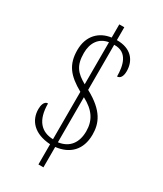

<svg xmlns="http://www.w3.org/2000/svg" viewBox="-208 -838 846 996"><g transform="rotate(30 214.5 -340.5)"><path d="M199 -42V79H229V-43C310 -52 365 -102 365 -195C365 -261 342 -324 229 -385V-655C309 -658 324 -584 324 -520C343 -520 354 -538 354 -569C354 -632 315 -684 229 -683V-760H199V-681C130 -672 77 -623 77 -536C77 -449 115 -403 199 -356V-72C128 -74 84 -119 84 -220C61 -220 55 -191 55 -170C55 -102 101 -48 199 -42ZM199 -653V-401C141 -434 114 -464 114 -540C114 -599 142 -644 199 -653ZM229 -71V-341C297 -305 328 -260 328 -194C328 -126 295 -80 229 -71Z"/></g></svg>

Font: Noto Serif Sinhala ExtraCondensed ExtraLight
Style: Regular
Weight: 200
Width: 2
Designer: Jelle Bosma - Monotype Design Team
Foundry: Monotype Imaging Inc.
Version: Version 2.007